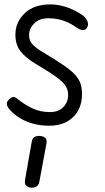

<svg xmlns="http://www.w3.org/2000/svg" viewBox="-20 -561 478 872"><path d="M204 10Q168 10 137.5 2.5Q107 -5 82 -18.2Q57 -31.5 37.5 -49.5Q19.5 -65.5 13.2 -79.5Q7 -93.5 17 -105Q30 -120 39.8 -120.5Q49.5 -121 63.5 -108.5Q88 -88.5 124.5 -70.2Q161 -52 206.5 -52Q245.5 -52 267.5 -74.5Q289.5 -97 289.5 -130.5Q289.5 -152 278.2 -170.2Q267 -188.5 235.8 -211.2Q204.5 -234 144.5 -269.5Q97.5 -297.5 73.8 -327.2Q50 -357 50 -403.5Q50 -460.5 92.2 -500.8Q134.5 -541 209 -541Q240 -541 275 -530.8Q310 -520.5 348 -496.5Q368.5 -484 376.2 -466.5Q384 -449 375.5 -435.5Q367.5 -423 355.2 -424.2Q343 -425.5 325.5 -437.5Q305.5 -452.5 273.5 -465.2Q241.5 -478 199 -478Q158 -478 135 -454.5Q112 -431 112 -402.5Q112 -374 130.5 -356.2Q149 -338.5 185.5 -317.5Q238 -286 271 -263.2Q304 -240.5 321.5 -221Q339 -201.5 345.8 -180.8Q352.5 -160 352.5 -133Q352.5 -90.5 334.5 -58.2Q316.5 -26 283.2 -8Q250 10 204 10ZM119.5 291Q105 289.5 97.8 281Q90.5 272.5 94 254L124 83.5Q127 66.5 137.2 60.8Q147.5 55 163 56.5Q178 58 186 65.8Q194 73.5 191 90.5L159 263Q156 280 145 286.2Q134 292.5 119.5 291Z"/></svg>

Font: Edu SA Hand Cursive
Style: Regular
Weight: 400
Designer: Tina and Corey Anderson, Eben Sorkin, Mirko Velimirovic
Foundry: Google for Education
Version: Version 2.000